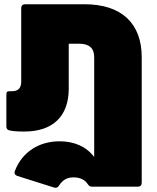

<svg xmlns="http://www.w3.org/2000/svg" viewBox="-20 -612 740 905"><path d="M98 -592C87 -592 80 -585 80 -574V-227C80 -197 66 -182 36 -182H26C13 -182 10 -179 10 -164V-16C10 -5 15 1 26 3C41 6 56 8 95 8C229 8 304 -64 304 -194V-406H352C401 -406 424 -385 424 -342V128C386 78 329 54 261 54C165 54 85 103 50 194C46 205 50 213 61 217L235 272C245 275 253 272 258 263C274 238 294 224 327 224C356 224 380 235 393 255C399 264 404 268 414 268H630C641 268 648 261 648 250V-342C648 -503 552 -592 378 -592Z"/></svg>

Font: LINE Seed Sans TH Heavy
Style: Regular
Weight: 900
Designer: Dalton Maag Ltd | Thai characters by Cadson Demak Co.,Ltd.
Foundry: Dalton Maag Ltd
Version: Version 1.003